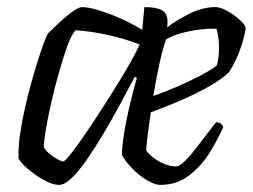

<svg xmlns="http://www.w3.org/2000/svg" viewBox="-20 -520 711 540"><path d="M146 0Q131 0 112.5 -9Q94 -18 76 -31Q58 -44 46 -56.5Q34 -69 32 -75Q31 -111 38.5 -156Q46 -201 57.5 -247Q69 -293 81 -332Q93 -371 102.5 -397Q112 -423 116 -427Q122 -433 134.5 -445Q147 -457 162 -470Q177 -483 190 -491.5Q203 -500 211 -500Q228 -500 256.5 -491.5Q285 -483 318 -468.5Q351 -454 380 -436L386 -500Q426 -500 440.5 -487.5Q455 -475 450 -443Q476 -463 513 -481.5Q550 -500 586 -500Q600 -500 619.5 -489Q639 -478 654.5 -464Q670 -450 671 -441Q668 -420 660.5 -396Q653 -372 643 -351Q633 -330 624 -317Q606 -299 570.5 -278.5Q535 -258 491.5 -239Q448 -220 404 -204Q400 -174 396.5 -148.5Q393 -123 391 -97Q398 -87 411.5 -76.5Q425 -66 442 -59Q459 -52 475 -52Q485 -52 500.5 -67.5Q516 -83 533 -105Q550 -127 565 -147Q580 -167 588 -176Q597 -176 601.5 -172Q606 -168 608 -163Q594 -130 570.5 -92Q547 -54 512.5 -27Q478 0 431 0Q420 0 405 -7Q390 -14 374.5 -26Q359 -38 345.5 -53Q332 -68 323 -84Q323 -105 328.5 -141.5Q334 -178 344 -220.5Q354 -263 365 -301L359 -304Q341 -270 319 -229Q297 -188 273 -147.5Q249 -107 226 -73.5Q203 -40 182.5 -20Q162 0 146 0ZM158 -66Q162 -66 177 -84.5Q192 -103 213.5 -134Q235 -165 259 -202Q283 -239 306 -276Q329 -313 347 -345Q365 -377 373 -395Q331 -411 284 -421.5Q237 -432 193 -435Q181 -423 169 -389.5Q157 -356 145 -313.5Q133 -271 123.5 -228.5Q114 -186 108.5 -152.5Q103 -119 103 -106Q111 -92 130.5 -79Q150 -66 158 -66ZM411 -250Q445 -262 478.5 -276.5Q512 -291 541 -306Q570 -321 589 -335Q593 -345 594.5 -359Q596 -373 596 -385Q596 -402 594 -416Q592 -430 589 -439Q566 -440 539 -436.5Q512 -433 487.5 -426Q463 -419 447 -409Q437 -381 428 -339Q419 -297 411 -250Z"/></svg>

Font: Texturina 12pt ExtraLight
Style: Italic
Weight: 250
Italic angle: -11°
Designer: Guillermo Torres Carreño
Foundry: Omnibus-Type
Version: Version 1.002